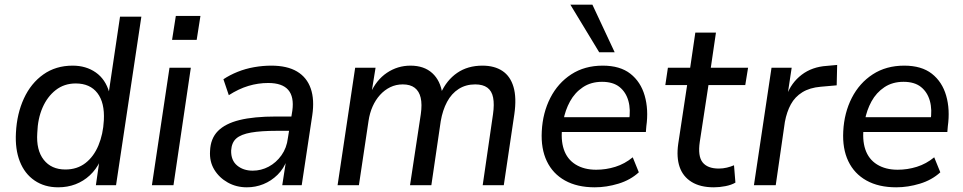

<svg xmlns="http://www.w3.org/2000/svg" viewBox="-20 -790 4109 819"><path d="M228 9Q170 9 127.5 -20Q85 -49 64.5 -101.5Q44 -154 48 -224Q52 -305 82 -370Q112 -435 165 -472.5Q218 -510 290 -510Q347 -510 388.5 -481Q430 -452 446 -396H444L492 -719H583L475 0H389L404 -104H408Q390 -67 363 -42Q336 -17 302 -4Q268 9 228 9ZM259 -67Q309 -67 344.5 -94.5Q380 -122 400 -170Q420 -218 423 -277Q427 -352 395.5 -393Q364 -434 303 -434Q254 -434 218 -406Q182 -378 161.5 -331Q141 -284 139 -223Q134 -150 166.5 -108.5Q199 -67 259 -67Z M714 -620 730 -722H835L819 -620ZM628 0 703 -501H794L720 0Z M1033 9Q988 9 951.5 -11.5Q915 -32 894 -66.5Q873 -101 876 -146Q878 -199 909.5 -231Q941 -263 1002 -278Q1063 -293 1157 -293H1235L1226 -232H1162Q1093 -232 1050.5 -224.5Q1008 -217 988 -199.5Q968 -182 966 -148Q965 -106 991.5 -84Q1018 -62 1058 -62Q1094 -62 1126 -79Q1158 -96 1180.5 -127.5Q1203 -159 1208 -201L1227 -318Q1235 -377 1209.5 -406.5Q1184 -436 1124 -436Q1081 -436 1039.5 -423.5Q998 -411 956 -384L933 -452Q960 -470 993.5 -483.5Q1027 -497 1064 -503.5Q1101 -510 1137 -510Q1205 -510 1247 -485Q1289 -460 1305.5 -412.5Q1322 -365 1312 -298L1267 0H1184L1201 -110H1205Q1191 -71 1164 -44.5Q1137 -18 1103.5 -4.5Q1070 9 1033 9Z M1420 0 1495 -501H1582L1564 -390H1559Q1585 -449 1630.5 -479.5Q1676 -510 1731 -510Q1789 -510 1824 -478Q1859 -446 1867 -389L1860 -392Q1885 -448 1930 -479Q1975 -510 2038 -510Q2089 -510 2123 -487.5Q2157 -465 2170.5 -419Q2184 -373 2174 -303L2129 0H2039L2083 -303Q2089 -345 2083.5 -373.5Q2078 -402 2059 -416Q2040 -430 2007 -430Q1967 -430 1936.5 -410.5Q1906 -391 1887 -355.5Q1868 -320 1860 -273L1820 0H1729L1775 -303Q1781 -345 1774.5 -373Q1768 -401 1749 -415.5Q1730 -430 1698 -430Q1669 -430 1644.5 -418Q1620 -406 1601 -385Q1582 -364 1569.5 -336Q1557 -308 1552 -274L1511 0Z M2517 9Q2442 9 2390 -20Q2338 -49 2312.5 -102.5Q2287 -156 2291 -230Q2295 -309 2327.5 -372.5Q2360 -436 2417 -473Q2474 -510 2551 -510Q2625 -510 2669 -475.5Q2713 -441 2730 -382Q2747 -323 2737 -251L2735 -227H2360L2369 -290H2683L2663 -273Q2671 -322 2660.5 -359.5Q2650 -397 2622.5 -419Q2595 -441 2548 -441Q2501 -441 2466.5 -418Q2432 -395 2411.5 -357.5Q2391 -320 2383 -276L2379 -252Q2371 -195 2385 -153Q2399 -111 2435 -88.5Q2471 -66 2523 -66Q2565 -66 2605 -78.5Q2645 -91 2679 -119L2705 -55Q2669 -22 2618 -6.5Q2567 9 2517 9ZM2536 -567 2413 -770H2507L2602 -567Z M3025 9Q2967 9 2930 -14Q2893 -37 2879 -78Q2865 -119 2873 -176L2911 -427H2818L2829 -501H2924L2946 -651H3034L3012 -501H3171L3159 -427H3002L2965 -185Q2956 -124 2977 -97.5Q2998 -71 3046 -71Q3064 -71 3080.5 -75Q3097 -79 3111 -85L3117 -11Q3100 -1 3074.5 4Q3049 9 3025 9Z M3196 0 3271 -501H3357L3339 -382H3335Q3355 -437 3399.5 -471Q3444 -505 3507 -509L3551 -513L3549 -426L3481 -420Q3434 -416 3402.5 -396.5Q3371 -377 3353.5 -345Q3336 -313 3328 -270L3289 0Z M3803 9Q3728 9 3676 -20Q3624 -49 3598.5 -102.5Q3573 -156 3577 -230Q3581 -309 3613.5 -372.5Q3646 -436 3703 -473Q3760 -510 3837 -510Q3911 -510 3955 -475.5Q3999 -441 4016 -382Q4033 -323 4023 -251L4021 -227H3646L3655 -290H3969L3949 -273Q3957 -322 3946.5 -359.5Q3936 -397 3908.5 -419Q3881 -441 3834 -441Q3787 -441 3752.5 -418Q3718 -395 3697.5 -357.5Q3677 -320 3669 -276L3665 -252Q3657 -195 3671 -153Q3685 -111 3721 -88.5Q3757 -66 3809 -66Q3851 -66 3891 -78.5Q3931 -91 3965 -119L3991 -55Q3955 -22 3904 -6.5Q3853 9 3803 9Z"/></svg>

Font: Nunitoga
Style: Medium Italic
Weight: 500
Italic angle: -9°
Designer: Vernon Adams
Foundry: Vernon Adams
Version: Version 1.0